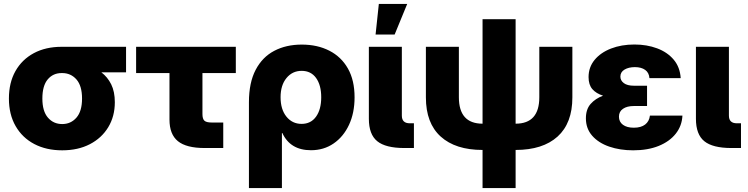

<svg xmlns="http://www.w3.org/2000/svg" viewBox="-20 -754 3809 978"><path d="M296.9 11.7Q215.8 11.7 154.8 -20.3Q93.8 -52.2 59.6 -111.6Q25.4 -170.9 25.4 -252Q25.4 -333 58.8 -392.1Q92.3 -451.2 152.6 -483.4Q212.9 -515.6 293.9 -515.6H622.1V-385.7H496.1Q527.8 -361.8 546.4 -324.5Q564.9 -287.1 564.9 -233.4Q564.9 -161.6 531.5 -106.2Q498 -50.8 437.7 -19.5Q377.4 11.7 296.9 11.7ZM296.9 -381.8H293.9Q250 -381.8 222.9 -349.4Q195.8 -316.9 195.8 -252Q195.8 -187.5 224.1 -154.8Q252.4 -122.1 296.9 -122.1Q340.8 -122.1 369.4 -154.8Q397.9 -187.5 397.9 -252Q397.9 -316.9 369.4 -349.4Q340.8 -381.8 296.9 -381.8Z M1022.5 0Q929.2 0 886.2 -34.9Q843.3 -69.8 843.3 -145V-381.8H673.3V-515.6H1181.2V-381.8H1011.2V-173.3Q1011.2 -148.4 1021.2 -139.2Q1031.2 -129.9 1059.1 -129.9H1117.2V0Z M1248 204.1V-232.9Q1248 -333 1282.2 -398.2Q1316.4 -463.4 1377 -495.1Q1437.5 -526.9 1517.1 -526.9Q1596.7 -526.9 1657.5 -495.8Q1718.3 -464.8 1752.2 -405Q1786.1 -345.2 1786.1 -258.3Q1786.1 -178.7 1757.8 -118.2Q1729.5 -57.6 1679.4 -23.2Q1629.4 11.2 1564 11.2Q1458.5 11.2 1418 -76.7H1416V204.1ZM1516.1 -123Q1563.5 -123 1589.8 -159.7Q1616.2 -196.3 1616.2 -258.8Q1616.2 -320.3 1590.1 -356.7Q1564 -393.1 1516.6 -393.1Q1469.2 -393.1 1439.2 -356.4Q1409.2 -319.8 1409.2 -258.8Q1409.2 -196.8 1439 -159.9Q1468.8 -123 1516.1 -123Z M2039.6 0Q1944.3 0 1901.6 -34.7Q1858.9 -69.3 1858.9 -148.9V-515.6H2026.9V-165Q2026.9 -126 2067.4 -126H2088.4V0ZM1893.1 -578.1 1909.7 -733.9H2054.2L1990.2 -578.1Z M2438 9.8Q2300.3 9.8 2224.9 -58.3Q2149.4 -126.5 2149.4 -257.8V-515.6H2317.4V-258.8Q2317.4 -124 2438 -124V-656.2H2606.4V-124Q2727.1 -124 2727.1 -258.8V-515.6H2895.5V-257.8Q2895.5 -126.5 2820.1 -58.3Q2744.6 9.8 2606.4 9.8V204.1H2438Z M3205.1 11.7Q3138.2 11.7 3083.5 -7.1Q3028.8 -25.9 2996.6 -62.5Q2964.4 -99.1 2964.4 -151.4Q2964.4 -197.3 2988.5 -224.6Q3012.7 -252 3051.8 -266.6Q3016.6 -277.8 2997.3 -300Q2978 -322.3 2978 -361.3Q2978 -411.6 3008.8 -449Q3039.6 -486.3 3092.5 -506.8Q3145.5 -527.3 3211.4 -527.3Q3274.9 -527.3 3327.1 -507.8Q3379.4 -488.3 3411.6 -450.2Q3443.8 -412.1 3447.3 -356H3288.1Q3286.1 -383.8 3266.4 -397.9Q3246.6 -412.1 3213.9 -412.1Q3182.6 -412.1 3161.4 -399.7Q3140.1 -387.2 3140.1 -363.8Q3140.1 -343.8 3157.7 -330.6Q3175.3 -317.4 3208.5 -317.4H3275.9V-213.9H3207.5Q3174.3 -213.9 3153.6 -200Q3132.8 -186 3132.8 -159.7Q3132.8 -133.3 3153.1 -118.4Q3173.3 -103.5 3208.5 -103.5Q3245.1 -103.5 3266.1 -119.6Q3287.1 -135.7 3290.5 -165H3456.1Q3453.6 -112.8 3422.1 -73Q3390.6 -33.2 3335.2 -10.7Q3279.8 11.7 3205.1 11.7Z M3705.6 0Q3610.4 0 3567.6 -34.7Q3524.9 -69.3 3524.9 -148.9V-515.6H3692.9V-165Q3692.9 -126 3733.4 -126H3754.4V0Z"/></svg>

Font: Inter Display ExtraBold
Style: Regular
Weight: 800
Designer: Rasmus Andersson
Foundry: rsms
Version: Version 4.000;git-a52131595